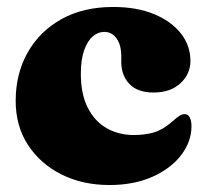

<svg xmlns="http://www.w3.org/2000/svg" viewBox="-20 -517 598 551"><path d="M526.5 -342.5Q526.5 -304.5 497.8 -278Q469 -251.5 421 -251.5Q374.5 -251.5 351.2 -276.2Q328 -301 328 -339.5V-355.5Q328 -388 314.5 -406.8Q301 -425.5 279 -425.5Q261.5 -425.5 246.2 -412.5Q231 -399.5 221.5 -372.8Q212 -346 212 -305Q212 -247 231.8 -208Q251.5 -169 286 -149.2Q320.5 -129.5 364.5 -129.5Q396.5 -129.5 422.2 -137.2Q448 -145 473.5 -167.5Q488 -180.5 495.5 -185Q503 -189.5 510 -189.5Q520 -189.5 524.8 -179.5Q529.5 -169.5 529.5 -155Q529.5 -110.5 499.8 -71.8Q470 -33 417 -9.5Q364 14 294 14Q217.5 14 156.8 -16.2Q96 -46.5 60.5 -100.8Q25 -155 25 -227.5Q25 -305 59.2 -366Q93.5 -427 156.2 -462Q219 -497 304.5 -497Q373 -497 422.8 -476.2Q472.5 -455.5 499.5 -420.5Q526.5 -385.5 526.5 -342.5Z"/></svg>

Font: Fraunces
Style: Regular
Weight: 900
Version: Version 1.000;[b76b70a41]